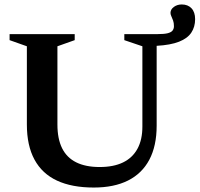

<svg xmlns="http://www.w3.org/2000/svg" viewBox="-20 -829 895 861"><path d="M760 -711.5Q760 -726.5 756.2 -737Q752.5 -747.5 748.5 -755.8Q744.5 -764 744.5 -771.5Q745 -787.5 760 -798.2Q775 -809 795 -809Q822.5 -809 838.8 -791.8Q855 -774.5 855 -743Q855 -708.5 838 -682.8Q821 -657 783 -642Q745 -627 682.5 -623.5V-265.5Q682.5 -175 649.8 -113Q617 -51 554.2 -19.5Q491.5 12 400.5 12Q302.5 12 235.8 -19Q169 -50 134.8 -113Q100.5 -176 100.5 -270.5V-621.5L23 -649V-676H315V-649L237.5 -621.5V-270.5Q237.5 -206.5 258.5 -164.2Q279.5 -122 321.8 -101Q364 -80 427 -80Q489 -80 531.5 -100.5Q574 -121 596.2 -161.5Q618.5 -202 618.5 -261.5V-621.5L537.5 -649V-676H686Q717 -676 732.8 -680.2Q748.5 -684.5 754.2 -692.5Q760 -700.5 760 -711.5Z"/></svg>

Font: Newsreader 16pt SemiBold
Style: Regular
Weight: 600
Designer: Hugues Gentile
Foundry: Production Type
Version: Version 1.003